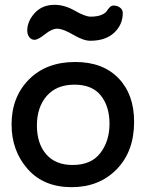

<svg xmlns="http://www.w3.org/2000/svg" viewBox="-20 -764 604 796"><path d="M292 -507Q406 -507 471 -440Q536 -373 536 -259Q536 -136 463.5 -62Q391 12 277 12Q161 12 94.5 -63.5Q28 -139 28 -248Q28 -362 100 -434.5Q172 -507 292 -507ZM281 -80Q358 -80 396 -129.5Q434 -179 434 -251Q434 -323 398 -368Q362 -413 289 -413Q214 -413 173.5 -366Q133 -319 133 -244Q133 -169 171.5 -124.5Q210 -80 281 -80ZM217 -645Q195 -645 166.5 -622Q138 -599 123 -599Q110 -599 101.5 -610Q93 -621 93 -637Q93 -676 124 -710Q155 -744 206 -744Q248 -744 290.5 -719.5Q333 -695 356 -695Q383 -695 400 -702Q417 -709 422.5 -718Q428 -727 435 -734Q442 -741 451 -741Q466 -741 477.5 -732.5Q489 -724 489 -710Q489 -662 453.5 -628.5Q418 -595 354 -595Q326 -595 283.5 -620Q241 -645 217 -645Z"/></svg>

Font: Sniglet
Style: Regular
Weight: 400
Designer: Haley Fiege
Foundry: Haley Fiege, Pablo Impallari, Brenda Gallo
Version: Version 2.000